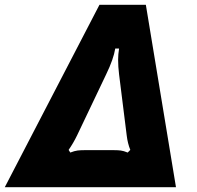

<svg xmlns="http://www.w3.org/2000/svg" viewBox="-76 -783 822 803"><path d="M660 0H-56L340 -763H534ZM218 -145Q236 -152 248.5 -153.5Q261 -155 277 -155H401Q417 -155 429 -153.5Q441 -152 458 -145L469 -156Q458 -183 454 -216L422 -472Q418 -504 418 -533Q418 -556 422 -580H406Q399 -536 368 -472L246 -216Q231 -185 211 -156Z"/></svg>

Font: Open Sauce Sans Black Italic
Style: Regular
Weight: 900
Italic angle: -10°
Designer: Alfredo Marco Pradil
Foundry: Creative Sauce Fz LLC
Version: Version 1.477